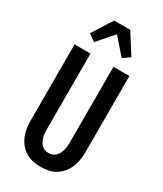

<svg xmlns="http://www.w3.org/2000/svg" viewBox="-241 -1065 981 1159"><g transform="rotate(30 250.0 -485.5)"><path d="M250 8Q223 8 196 2.5Q169 -3 146 -17Q123 -31 105.5 -52.5Q88 -74 77.5 -99Q67 -124 63 -151Q59 -178 59 -205V-735H170V-205Q170 -192 171.5 -178.5Q173 -165 176.5 -152.5Q180 -140 186 -128Q192 -116 201.5 -106.5Q211 -97 224 -92.5Q237 -88 250 -88Q263 -88 276 -92.5Q289 -97 298.5 -106.5Q308 -116 314 -128Q320 -140 323.5 -152.5Q327 -165 328.5 -178.5Q330 -192 330 -205V-735H441V-205Q441 -178 437 -151Q433 -124 422.5 -99Q412 -74 394.5 -52.5Q377 -31 354 -17Q331 -3 304 2.5Q277 8 250 8ZM154 -806 105 -839 194 -979H306L395 -839L346 -806L250 -916Z"/></g></svg>

Font: Iosevka SS18
Style: Bold
Weight: 700
Monospace: yes
Designer: Belleve Invis
Foundry: Belleve Invis
Version: Version 25.1.1; ttfautohint (v1.8.4)